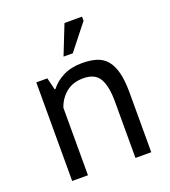

<svg xmlns="http://www.w3.org/2000/svg" viewBox="-132 -817 812 915"><g transform="rotate(-20 273.5 -360.0)"><path d="M398 0V-285Q398 -363 375.5 -402.5Q353 -442 293 -442Q240 -442 205.5 -413.5Q171 -385 157 -342V0H77V-500H133L148 -439H152Q176 -471 216.5 -491.5Q257 -512 313 -512Q354 -512 385 -502.5Q416 -493 436.5 -469Q457 -445 467.5 -404.5Q478 -364 478 -302V0ZM300 -720H389V-699L288 -571H241Z"/></g></svg>

Font: PTSans
Style: Regular
Weight: 400
Designer: A.Korolkova, O.Umpeleva, V.Yefimov
Foundry: ParaType Ltd
Version: Version 2.003W OFL